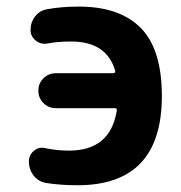

<svg xmlns="http://www.w3.org/2000/svg" viewBox="-20 -547 540 574"><path d="M215.8 -527.3Q337.9 -527.3 400.9 -463.4Q463.9 -399.4 463.9 -259.8Q463.9 6.8 211.9 6.8Q160.2 6.8 118.2 0Q94.7 -3.9 80.6 -22Q66.4 -40 66.4 -64.5Q66.4 -84 82 -96.7Q97.7 -109.4 118.2 -103.5Q152.3 -96.7 186.5 -96.7Q309.6 -96.7 329.1 -215.8Q331.1 -223.6 322.3 -223.6H147.5Q125 -223.6 109.9 -238.8Q94.7 -253.9 94.7 -275.9Q94.7 -297.9 109.9 -313Q125 -328.1 147.5 -328.1H317.4Q326.2 -328.1 324.2 -335.9Q298.8 -422.9 192.4 -422.9Q152.3 -422.9 122.1 -417Q102.5 -413.1 86.9 -425.8Q71.3 -438.5 71.3 -457Q71.3 -480.5 85 -498Q98.6 -515.6 121.1 -519.5Q164.1 -527.3 215.8 -527.3Z"/></svg>

Font: Rounded Mgen+ 1m bold
Style: Bold
Weight: 700
Designer: [Source Han Sans]
Ryoko NISHIZUKA  (kana & ideographs); Paul D. Hunt (Latin, Greek & Cyrillic); Wenlong ZHANG  (bopomofo
Version: Version 1.059.20150602